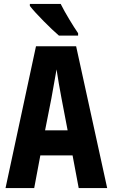

<svg xmlns="http://www.w3.org/2000/svg" viewBox="-20 -951 570 971"><path d="M278 -771H375V-783C352 -816 308 -888 287 -931H131V-921C159 -884 240 -803 278 -771ZM8 0H153L184 -165H347L378 0H522L365 -717H162ZM240 -454C247 -496 259 -557 266 -600C272 -557 283 -497 291 -454L322 -292H208Z"/></svg>

Font: Noto Sans Mono Condensed ExtraBold
Style: Regular
Weight: 800
Width: 3
Designer: Monotype Design Team
Foundry: Monotype Imaging Inc.
Version: Version 2.014